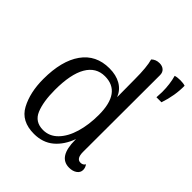

<svg xmlns="http://www.w3.org/2000/svg" viewBox="-206 -879 1027 1027"><g transform="rotate(45 308.0 -365.5)"><path d="M579 -589H541Q543 -615 543 -630Q543 -690 529 -739Q544 -744 567 -744Q590 -744 604 -739Q605 -666 579 -589ZM528 -69Q539 -54 539 -37Q539 -17 521.5 -4.5Q504 8 477 8Q395 8 395 -120V-127Q371 -61 326.5 -24Q282 13 216 13Q120 13 82 -58Q44 -129 44 -230Q44 -368 98.5 -444.5Q153 -521 254 -521Q305 -521 340.5 -500.5Q376 -480 392 -441L391 -575Q391 -667 378 -712Q396 -730 424 -730Q445 -730 458 -718.5Q471 -707 471 -686L470 -105Q470 -54 501 -54Q520 -54 528 -69ZM390 -304Q390 -474 267 -474Q200 -474 164.5 -413Q129 -352 129 -233Q129 -144 151.5 -90Q174 -36 236 -36Q284 -36 319 -72Q354 -108 372 -169Q390 -230 390 -304Z"/></g></svg>

Font: Arima Madurai
Style: Regular
Weight: 400
Designer: Joana Correia and Natanael Gama
Foundry: NDISCOVER
Version: Version 1.020